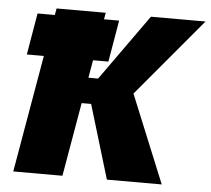

<svg xmlns="http://www.w3.org/2000/svg" viewBox="-51 -755 887 809"><g transform="rotate(5 393.0 -350.0)"><path d="M430 0H662L510 -371L786 -700H555L356 -421H315L328 -496H393L423 -672H359L364 -700H156L151 -672H78L48 -496H120L34 0H242L296 -312H336Z"/></g></svg>

Font: Fixel Display 20240404 Black
Style: Italic
Weight: 900
Italic angle: -10°
Designer: AlfaBravo + MacPaw
Foundry: Kyrylo Tkachov, Marchela Mozhyna, Serhii Makarenko, Maria Weinstein, Zakhar Kryvoshyya
Version: Version 1.211;Glyphs 3.2 (3225)